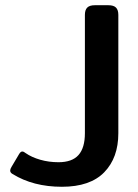

<svg xmlns="http://www.w3.org/2000/svg" viewBox="-20 -700 527 735"><path d="M28 -34Q19 -39 19 -47Q19 -53 24 -61L53 -110Q59 -120 65 -120Q71 -120 78 -114Q101 -98 134 -88.5Q167 -79 204 -79Q256 -79 280.5 -106.5Q305 -134 305 -190V-643Q305 -662 314 -671Q323 -680 343 -680H395Q415 -680 424 -671Q433 -662 433 -643V-190Q433 -96 379 -40.5Q325 15 217 15Q107 15 28 -34Z"/></svg>

Font: Mitr
Style: Regular
Weight: 400
Designer: Thanarat Vachiruckul
Foundry: Cadson Demak
Version: Version 1.002